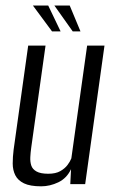

<svg xmlns="http://www.w3.org/2000/svg" viewBox="-20 -658 412 686"><path d="M127.1 7.7Q87.7 7.7 65.7 -2.9Q43.8 -13.6 34.7 -31.8Q25.5 -50.1 25.4 -73.6Q25.4 -97 28.7 -123.3L80.7 -495H142.7L91.7 -131.4Q89.2 -113.7 88.3 -97Q87.4 -80.2 91.7 -66.8Q96.1 -53.3 110.5 -45.3Q124.9 -37.2 152.4 -37.2Q178.9 -37.2 195.4 -46.6Q211.9 -56 221.3 -68.6Q230.7 -81.2 234.9 -92.2L291.3 -495H353.3L284.3 0H231.1L233.8 -53.6Q218.6 -21.2 188.5 -6.7Q158.3 7.7 127.1 7.7ZM267.6 -545.7H239.9L174.3 -638.2H229.1ZM196.6 -545.7H166L97.6 -638.2H152.3Z"/></svg>

Font: Alumni Sans SC Thin
Style: Italic
Weight: 100
Italic angle: -8°
Designer: Robert E. Leuschke
Foundry: Robert E. Leuschke
Version: Version 1.016